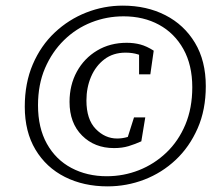

<svg xmlns="http://www.w3.org/2000/svg" viewBox="-20 -649 752 682"><path d="M362 13Q277 13 210.5 -20.5Q144 -54 106 -117.5Q68 -181 68 -270Q68 -354 96.5 -420.5Q125 -487 174.5 -533.5Q224 -580 286.5 -604.5Q349 -629 416 -629Q501 -629 567.5 -595Q634 -561 672.5 -497Q711 -433 711 -343Q711 -259 682 -193Q653 -127 604 -81Q555 -35 492.5 -11Q430 13 362 13ZM359 -23Q419 -23 473.5 -44.5Q528 -66 571 -107Q614 -148 638.5 -206.5Q663 -265 663 -339Q663 -418 631.5 -474.5Q600 -531 545 -561Q490 -591 419 -591Q359 -591 304.5 -569.5Q250 -548 207.5 -506.5Q165 -465 140 -407Q115 -349 115 -275Q115 -195 146.5 -138.5Q178 -82 233.5 -52.5Q289 -23 359 -23ZM385 -123Q316 -123 271.5 -167.5Q227 -212 227 -287Q227 -347 253 -394.5Q279 -442 325 -469.5Q371 -497 430 -497Q456 -497 478.5 -491Q501 -485 526 -469L514 -385H474V-468L505 -437Q475 -462 426 -462Q382 -462 351 -438.5Q320 -415 303.5 -376.5Q287 -338 287 -292Q287 -225 320 -191Q353 -157 396 -157Q415 -157 433.5 -162.5Q452 -168 469 -177L429 -147L456 -232H496L482 -147Q460 -137 437 -130Q414 -123 385 -123Z"/></svg>

Font: Lisu Bosa
Style: Italic
Weight: 400
Italic angle: -19°
Designer: David Morse, Annie Olsen, Victor Gaultney, Frank Grießhammer (Latin)
Foundry: SIL International
Version: Version 2.000